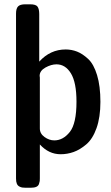

<svg xmlns="http://www.w3.org/2000/svg" viewBox="-20 -714 523 901"><path d="M55.2 124V-649.9Q55.2 -673.8 64.7 -683.8Q74.2 -693.8 99.1 -693.8H121.1Q148.9 -693.8 156.5 -682.4Q164.1 -670.9 164.1 -647.9V-424.8Q215.8 -481.9 288.1 -481.9Q315.9 -481.9 341.6 -471.9Q367.2 -461.9 393.6 -437.5Q419.9 -413.1 435.5 -361.6Q451.2 -310.1 451.2 -235.8Q451.2 -164.1 433.1 -113Q415 -62 385 -36.6Q355 -11.2 325.4 -0.7Q295.9 9.8 264.2 9.8Q209 9.8 167 -36.1V123Q167 131.8 166.5 135.5Q166 139.2 163.1 148.7Q160.2 158.2 150.6 162.6Q141.1 167 125 167H99.1Q90.3 167 84.2 166Q78.1 165 70.6 161.1Q63 157.2 59.1 148.2Q55.2 139.2 55.2 124ZM166 -357.9Q166 -356 166.5 -354Q167 -352.1 167 -350.1V-110.8Q167 -86.9 189 -71Q210.9 -55.2 234.9 -55.2Q275.9 -55.2 307.4 -94.5Q338.9 -133.8 338.9 -236.8Q338.9 -326.7 313 -369.4Q287.1 -412.1 245.1 -412.1Q220.2 -412.1 193.1 -397Q166 -381.8 166 -357.9Z"/></svg>

Font: CMU Sans Serif Demi Condensed
Style: DemiCondensed
Weight: 600
Width: 3
Version: Version 0.7.0